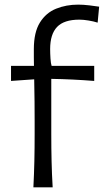

<svg xmlns="http://www.w3.org/2000/svg" viewBox="-20 -797 447 817"><path d="M122.1 0Q125 -57.6 126.2 -111.1Q127.4 -164.6 127.4 -228.5V-280.3Q127.4 -320.8 127 -364.7Q126.5 -408.7 125.5 -459.5L26.9 -452.6V-516.6H124.5Q124 -534.7 124 -552.2Q124 -569.8 124 -587.9Q124 -659.7 149.9 -701.2Q175.8 -742.7 218.8 -760Q261.7 -777.3 312.5 -777.3Q334 -777.3 360.4 -774.2Q386.7 -771 401.9 -768.6L395.5 -700.7Q378.9 -706.1 356.9 -709.7Q335 -713.4 317.9 -713.4Q252.4 -713.4 222.9 -682.4Q193.4 -651.4 193.4 -588.4Q193.4 -569.8 194.8 -547.9Q196.3 -525.9 199.7 -516.6H380.9V-452.6Q286.6 -460 198.2 -461.4V-228.5Q198.2 -164.6 199.5 -111.1Q200.7 -57.6 204.1 0Z"/></svg>

Font: Pinar Regular
Style: Regular
Weight: 400
Designer: Amin Abedi
Version: Version 3.000